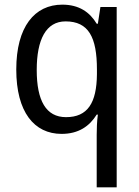

<svg xmlns="http://www.w3.org/2000/svg" viewBox="-20 -566 599 826"><path d="M396 14V240H482V-536H412L401 -464H396C366 -514 320 -546 248 -546C129 -546 50 -451 50 -267C50 -84 127 10 245 10C318 10 365 -23 396 -73H401C397 -44 396 -10 396 14ZM264 -62C178 -62 138 -133 138 -265C138 -396 178 -474 262 -474C361 -474 397 -406 397 -267V-247C396 -123 357 -62 264 -62Z"/></svg>

Font: Noto Sans Khmer UI SemiCondensed
Style: Regular
Weight: 400
Width: 4
Designer: Danh Hong and the Monotype Design Team
Foundry: Monotype Imaging Inc.
Version: Version 2.002